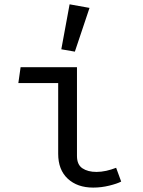

<svg xmlns="http://www.w3.org/2000/svg" viewBox="-20 -848 655 880"><path d="M246.7 -467.2H64.1L74.4 -540H332.8V-133.3Q332.8 -93.3 357.7 -76.7Q382.6 -60 422.1 -60Q443.6 -60 466.9 -65.1Q490.3 -70.3 512.3 -79L535.4 -15.9Q517.4 -6.2 480.8 2.8Q444.1 11.8 407.2 11.8Q334.4 11.8 290.5 -29Q246.7 -69.7 246.7 -143.1ZM299 -828.2 390.3 -811.8 323.1 -611.3 261 -622.1Z"/></svg>

Font: FiraCode Nerd Font
Style: Regular
Weight: 400
Designer: Carrois Corporate, Edenspiekermann AG, Nikita Prokopov
Foundry: Carrois Corporate, Edenspiekermann AG, Nikita Prokopov
Version: Version 6.002;Nerd Fonts 3.4.0